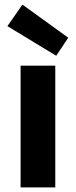

<svg xmlns="http://www.w3.org/2000/svg" viewBox="-20 -810 327 830"><path d="M69 0V-526H219V0ZM223 -569 12 -697 77 -790 275 -647Z"/></svg>

Font: DM Sans 9pt Black
Style: Regular
Weight: 900
Version: Version 4.004;gftools[0.9.30]